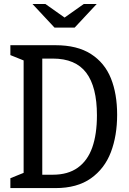

<svg xmlns="http://www.w3.org/2000/svg" viewBox="-20 -961 660 981"><path d="M33 -50.5 120.7 -85.8 100.7 -47.2V-682.8L120.7 -644.2L33 -679.5V-730H263.8Q374.7 -730 444.8 -685Q514.8 -640 546.7 -560.8Q578.5 -481.7 578.5 -375Q578.5 -267.3 546.4 -183.2Q514.3 -99.2 444.2 -49.6Q374 0 263.8 0H33ZM171.3 -68.3H249.8Q327.2 -68.3 377.4 -104.2Q427.7 -140.2 451.5 -207.8Q475.3 -275.5 475.3 -372Q475.3 -516.8 420.7 -589.2Q366 -661.7 249.8 -661.7H171.3L196 -683V-50.8ZM258.5 -820H361.5L474.2 -940.7H408.2L310 -871.3L211.8 -940.7H145.8Z"/></svg>

Font: Monaspace Xenon Var
Style: Regular
Weight: 400
Designer: Riley Cran and the Lettermatic Team
Version: Version 1.000 (Monaspace Xenon Var)